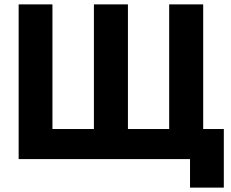

<svg xmlns="http://www.w3.org/2000/svg" viewBox="-20 -725 1054 875"><path d="M751 0V-705H906V0ZM65 0V-705H219V0ZM156 0V-137H846V0ZM408 0V-705H563V0ZM846 130V0H812V-137H1000V130Z"/></svg>

Font: TikTok Sans 24pt
Style: Bold
Weight: 700
Version: Version 4.000